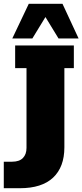

<svg xmlns="http://www.w3.org/2000/svg" viewBox="-55 -823 435 1014"><path d="M50 171H-35V31H9Q47 31 66 11.5Q85 -8 85 -42V-463H25V-583H335V-463H285V-45Q285 59 225.5 115Q166 171 50 171ZM10 -620 97 -803H275L360 -620H254L185 -733L116 -620Z"/></svg>

Font: Rokkitt Black
Style: Regular
Weight: 900
Designer: Vernon Adams
Foundry: Vernon Adams
Version: Version 3.103